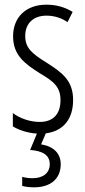

<svg xmlns="http://www.w3.org/2000/svg" viewBox="-20 -562 366 822"><path d="M240 141C240 96 211 65 156 56L176 9C252 -1 293 -53 293 -134C293 -218 245 -252 179 -294C116 -333 88 -357 88 -408C88 -463 124 -495 179 -495C212 -495 244 -485 269 -467L291 -511C259 -531 221 -542 179 -542C88 -542 36 -485 36 -407C36 -327 84 -290 151 -248C211 -213 239 -189 239 -133C239 -74 208 -40 150 -40C107 -40 64 -56 35 -78V-21C59 -6 95 7 138 10L109 80C160 84 193 100 193 141C193 179 164 201 119 201C105 201 88 199 75 195V234C89 238 108 240 126 240C197 240 240 203 240 141Z"/></svg>

Font: Noto Sans Arabic ExtCond Light
Style: Regular
Weight: 300
Width: 2
Designer: Monotype Design Team, Nadine Chahine, Nizar Qandah and Khaled Hosny
Foundry: Monotype Imaging Inc.
Version: Version 2.012